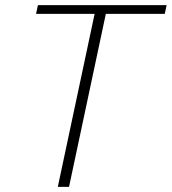

<svg xmlns="http://www.w3.org/2000/svg" viewBox="-20 -731 672 751"><path d="M624.5 -676.8H394L250 0H206.1L350.1 -676.8H121.1L128.4 -710.9H631.8Z"/></svg>

Font: Ufes Sans Thin
Style: Italic
Weight: 100
Designer: Ricardo Esteves & Thais Bronze
Foundry: ProDesignUfes - Ricardo Esteves, Thais Bronze
Version: Version 2.0